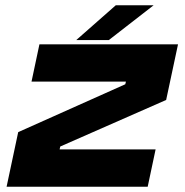

<svg xmlns="http://www.w3.org/2000/svg" viewBox="-20 -708 700 728"><path d="M5 0 49 -207 455 -388.5 457.5 -398.5H99.5L129.5 -540H655L610 -329L208.5 -152.5L206 -141.5H570L540 0ZM269 -556 419 -688H562.5L392.5 -556Z"/></svg>

Font: Tourney Expanded Black
Style: Italic
Weight: 900
Width: 7
Italic angle: -12°
Designer: Tyler Finck
Foundry: Etcetera Type Co
Version: Version 1.010; ttfautohint (v1.8.3)